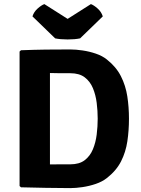

<svg xmlns="http://www.w3.org/2000/svg" viewBox="-20 -936 704 961"><path d="M625.5 -342Q625.5 -283.5 617.5 -229.2Q609.5 -175 585.8 -128.2Q562 -81.5 514.5 -44.5Q491.5 -26.5 459.2 -15.5Q427 -4.5 393.2 0.5Q359.5 5.5 332 5.5Q268 5.5 209 4.2Q150 3 85 1.5L78 -5V-678L85 -684.5Q149.5 -687 208.8 -687.8Q268 -688.5 332 -688.5Q359.5 -688.5 393.5 -683.5Q427.5 -678.5 459.8 -667.5Q492 -656.5 514.5 -638.5Q561.5 -601.5 585.2 -554.5Q609 -507.5 617.2 -453.8Q625.5 -400 625.5 -342ZM469 -342Q469 -381 464 -421Q459 -461 445 -494.8Q431 -528.5 404 -549Q377 -569.5 332 -569.5Q305.5 -569.5 281.8 -569.5Q258 -569.5 230 -570.5V-113Q258 -113.5 281.8 -113.5Q305.5 -113.5 332 -113.5Q377 -113.5 404 -134.2Q431 -155 445 -188.8Q459 -222.5 464 -262.8Q469 -303 469 -342ZM435 -915.5Q450 -910 468.8 -893.2Q487.5 -876.5 494.5 -854L381 -744Q355 -738.5 318.5 -738.5Q282 -738.5 256 -744L142.5 -854Q149.5 -876.5 168.2 -893.2Q187 -910 202 -915.5L318.5 -841.5Z"/></svg>

Font: Signika Negative SC
Style: Bold
Weight: 700
Designer: Anna Giedryś
Foundry: Anna Giedryś
Version: Version 2.000; ttfautohint (v1.8.3) -l 8 -r 50 -G 200 -x 9 -